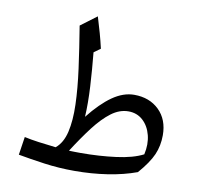

<svg xmlns="http://www.w3.org/2000/svg" viewBox="-83 -839 970 936"><g transform="rotate(10 402.0 -371.0)"><path d="M568.4 -406.2Q644 -406.2 691.7 -359.9Q739.3 -313.5 739.3 -235.8Q739.3 -183.6 720 -139.4Q700.7 -95.2 650.9 -38.1Q585.9 -14.2 507.6 -2.2Q429.2 9.8 344.2 9.8Q267.6 9.8 195.1 -0.2Q122.6 -10.3 64.5 -21L78.1 -110.8Q108.4 -104 148.9 -98.4Q189.5 -92.8 234.9 -87.9Q270 -116.7 283.2 -173.6Q296.4 -230.5 293.9 -309.6Q291.5 -388.7 278.3 -485.8Q265.1 -583 247.1 -692.4L326.7 -752Q339.4 -710.9 349.9 -673.3Q360.4 -635.7 368.7 -599.1L336.4 -575.7Q344.7 -491.7 349.4 -408.7Q354 -325.7 350.1 -258.8Q407.2 -331.1 460.9 -368.7Q514.6 -406.2 568.4 -406.2ZM554.7 -321.8Q510.7 -321.8 470 -291.3Q429.2 -260.7 387.9 -206.8Q346.7 -152.8 301.8 -82.5Q315.9 -82 330.6 -81.8Q345.2 -81.5 359.4 -81.5Q451.2 -81.5 533.7 -92.3Q616.2 -103 666.5 -128.9Q678.2 -180.2 667 -224.1Q655.8 -268.1 626.5 -294.9Q597.2 -321.8 554.7 -321.8Z"/></g></svg>

Font: Pinar DS4-Regular
Style: Regular
Weight: 400
Designer: Amin Abedi
Version: Version 2.000